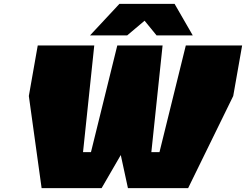

<svg xmlns="http://www.w3.org/2000/svg" viewBox="-20 -972 1271 992"><path d="M445 -789 597 -952H882L976 -789H789L727 -865L637 -789ZM195 0 129 -476 175 -737H467L409 -186H450L586 -737H820L762 -186H804L940 -737H1231L1185 -476L952 0H641L604 -171L505 0Z"/></svg>

Font: Tomorrow ExtraBold
Style: Italic
Weight: 800
Italic angle: -10°
Designer: Tony de Marco, Monica Rizzolli
Foundry: Just in Type
Version: Version 2.002